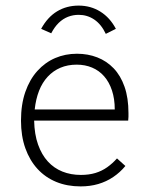

<svg xmlns="http://www.w3.org/2000/svg" viewBox="-20 -656 540 686"><path d="M268 10Q220 10 181 -6Q142 -22 114 -52.5Q86 -83 70.5 -126.5Q55 -170 55 -225Q55 -283 70.5 -327.5Q86 -372 113.5 -402.5Q141 -433 177 -448.5Q213 -464 255 -464Q294 -464 327.5 -451Q361 -438 386 -412Q411 -386 425 -346Q439 -306 439 -252Q439 -244 439 -238.5Q439 -233 438 -225H102Q103 -176 116 -139.5Q129 -103 151 -79Q173 -55 203 -43Q233 -31 269 -31Q298 -31 321 -38Q344 -45 363 -58.5Q382 -72 398 -90L428 -63Q409 -40 384.5 -23.5Q360 -7 331 1.5Q302 10 268 10ZM104 -265H390Q390 -303 380 -333Q370 -363 352 -383.5Q334 -404 309 -414.5Q284 -425 254 -425Q222 -425 196 -414Q170 -403 150.5 -382Q131 -361 119.5 -331.5Q108 -302 104 -265ZM163 -537 127 -553Q150 -595 184 -615.5Q218 -636 261 -636Q304 -636 338.5 -614.5Q373 -593 394 -553L358 -535Q342 -569 317 -586Q292 -603 261 -603Q241 -603 223 -596Q205 -589 190 -574.5Q175 -560 163 -537Z"/></svg>

Font: Inconsolata Light
Style: Regular
Weight: 300
Designer: Raph Levien, Cyreal, Brenton Simpson
Foundry: Raph Levien, Cyreal, Google
Version: Version 3.001